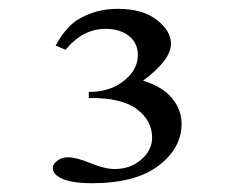

<svg xmlns="http://www.w3.org/2000/svg" viewBox="-20 -798 526 437"><path d="M106.7 -694.4Q128.2 -733.8 155.4 -752.3Q196.4 -777.9 247.7 -777.9Q304.6 -777.9 336.9 -752.8Q369.2 -727.7 369.2 -698.5Q369.2 -661.5 305.6 -614.4Q349.7 -601 371.5 -574.6Q393.3 -548.2 393.3 -515.9Q393.3 -461 341 -421Q288.7 -381 189.2 -381Q137.4 -381 115.4 -394.4Q100 -403.1 100 -415.9Q100 -424.1 110.3 -432.1Q120.5 -440 134.9 -440Q153.3 -440 185.9 -426.7Q218.5 -413.3 241 -413.3Q276.4 -413.3 301.3 -434.6Q326.2 -455.9 326.2 -485.1Q326.2 -523.6 291.3 -549.7Q256.4 -575.9 182.1 -574.9V-588.7Q230.3 -588.7 262.1 -614.1Q293.8 -639.5 293.8 -672.8Q293.8 -699.5 273.8 -715.9Q253.8 -732.3 220 -732.3Q168.2 -732.3 129.2 -684.6Z"/></svg>

Font: MM Jasmine
Style: Regular
Weight: 400
Designer: Khon Soe Zaw Thu
Version: Version 1.00 July 11, 2016, initial release